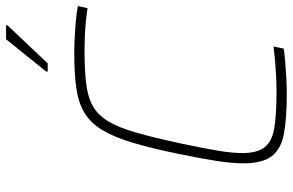

<svg xmlns="http://www.w3.org/2000/svg" viewBox="-187 -775 970 636"><g transform="rotate(-90 298.0 -457.0)"><path d="M305 8Q224 8 173 -1.5Q122 -11 98.5 -42Q75 -73 75 -136Q75 -174 83 -225Q91 -276 105 -344Q124 -438 143 -501.5Q162 -565 185.5 -603.5Q209 -642 242 -662Q275 -682 322.5 -689Q370 -696 436 -696Q463 -696 492.5 -694.5Q522 -693 549.5 -690.5Q577 -688 596 -684L589 -652Q570 -655 545.5 -657.5Q521 -660 496 -661Q471 -662 449 -662Q384 -662 339 -656.5Q294 -651 264 -634Q234 -617 213.5 -582.5Q193 -548 176.5 -490Q160 -432 141 -344Q126 -274 117.5 -224Q109 -174 109 -139Q109 -89 129 -64.5Q149 -40 194 -33Q239 -26 314 -26Q349 -26 390 -29Q431 -32 462 -36L455 -2Q434 1 408.5 3Q383 5 356.5 6.5Q330 8 305 8ZM379 -784V-789L486 -922H532V-917L406 -784Z"/></g></svg>

Font: Saira Thin Thin
Style: Italic
Weight: 250
Italic angle: -12°
Version: Version 1.101